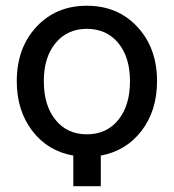

<svg xmlns="http://www.w3.org/2000/svg" viewBox="-20 -535 602 665"><path d="M523.9 -253.9Q523.9 -152.3 470.7 -82.5Q417.5 -12.7 329.1 3.9V109.9H233.9V3.9Q145.5 -11.7 91.8 -81.8Q38.1 -151.9 38.1 -253.9Q38.1 -368.7 106 -441.9Q173.8 -515.1 280.8 -515.1Q387.7 -515.1 455.8 -441.9Q523.9 -368.7 523.9 -253.9ZM131.8 -253.9Q131.8 -169.4 172.4 -119.6Q212.9 -69.8 280.8 -69.8Q349.1 -69.8 389.6 -119.6Q430.2 -169.4 430.2 -253.9Q430.2 -336.9 389.6 -386Q349.1 -435.1 280.8 -435.1Q213.4 -435.1 172.6 -386Q131.8 -336.9 131.8 -253.9Z"/></svg>

Font: LT Superior Med
Style: Regular
Weight: 500
Designer: Daniel Lyons
Foundry: LyonsType
Version: Version 1.000